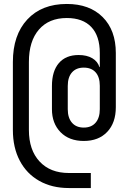

<svg xmlns="http://www.w3.org/2000/svg" viewBox="-20 -760 639 960"><path d="M324.2 180.2Q239.7 180.2 176.5 144.5Q113.3 108.9 78.9 43.5Q44.4 -22 44.4 -109.9V-450.2Q44.4 -585 116.5 -662.6Q188.5 -740.2 314 -740.2Q427.7 -740.2 493.4 -674.6Q559.1 -608.9 559.1 -495.1V-224.1Q559.1 -146 516.1 -100.6Q473.1 -55.2 398.9 -55.2Q325.7 -55.2 282.7 -99.1Q239.7 -143.1 239.7 -213.9V-330.1Q239.7 -404.3 274.4 -444.6Q309.1 -484.9 373 -484.9Q414.1 -484.9 441.2 -469Q468.3 -453.1 477.1 -424.8H479V-495.1Q479 -580.1 436.5 -625Q394 -669.9 314 -669.9Q224.6 -669.9 174.6 -612.1Q124.5 -554.2 124.5 -450.2V-109.9Q124.5 -9.8 178 47.6Q231.4 105 324.2 105H434.1V180.2ZM398.9 -122.1Q437 -122.1 458 -146.5Q479 -170.9 479 -213.9V-331.1Q479 -375 458 -398.4Q437 -421.9 398.9 -421.9Q360.8 -421.9 339.8 -397.9Q318.8 -374 318.8 -330.1V-213.9Q318.8 -170.9 339.8 -146.5Q360.8 -122.1 398.9 -122.1Z"/></svg>

Font: UDEV Gothic 35
Style: Regular
Weight: 400
Version: v2.1.0; ttfautohint (v1.8.4.7-5d5b-dirty) -l 6 -r 45 -G 200 